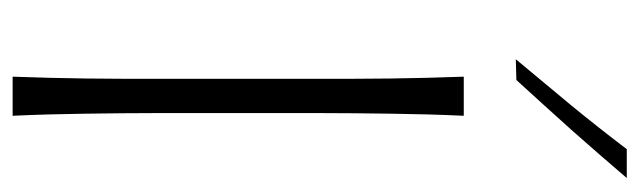

<svg xmlns="http://www.w3.org/2000/svg" viewBox="-374 -638 1012 304"><g transform="rotate(90 132.0 -486.0)"><path d="M101.4 0H163.3C161.4 -40.5 160.5 -79 160 -116.2C159.5 -153.3 159 -193.8 159 -237.6V-476.2C159 -520.5 159.5 -561 160 -598.1C160.5 -635.2 161.4 -673.8 163.3 -714.3H101.4C102.9 -673.8 103.8 -635.2 104.3 -598.1C104.8 -561 104.8 -520.5 104.8 -476.2V-237.6C104.8 -193.8 104.8 -153.3 104.3 -116.2C103.8 -79 102.9 -40.5 101.4 0ZM73.8 -796.7 106.7 -797.6C133.3 -826.7 159.5 -855.7 185.7 -884.8C211.4 -913.8 236.7 -942.9 261.9 -972.4H216.2C193.8 -942.9 170.5 -913.3 146.7 -884.3C122.4 -855.2 98.1 -825.7 73.8 -796.7Z"/></g></svg>

Font: Pinar Light
Style: Regular
Weight: 300
Designer: Amin Abedi
Version: Version 2.00;September 9, 2021;FontCreator 13.0.0.2683 64-bi